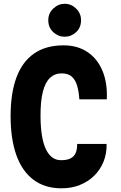

<svg xmlns="http://www.w3.org/2000/svg" viewBox="-20 -980 640 1014"><path d="M305 14.5Q216.5 14.5 156.5 -30.8Q96.5 -76 66.2 -161.2Q36 -246.5 36 -367Q36 -488 67 -571.2Q98 -654.5 160.2 -697.5Q222.5 -740.5 315.5 -740.5Q389.5 -740.5 442 -705.2Q494.5 -670 521.2 -606Q548 -542 544 -455.5H399Q396.5 -496 387.5 -527Q378.5 -558 359.2 -575.2Q340 -592.5 305.5 -592.5Q269.5 -592.5 244.2 -569Q219 -545.5 206.2 -495Q193.5 -444.5 194 -363.5Q195 -248.5 222.8 -191.2Q250.5 -134 302 -134Q334.5 -134 353.2 -143.8Q372 -153.5 380 -172.8Q388 -192 387.5 -220H543Q544 -169 526.8 -126.2Q509.5 -83.5 477.5 -52Q445.5 -20.5 401.5 -3Q357.5 14.5 305 14.5ZM321.5 -786Q288 -786 261.5 -810Q235 -834 235 -873.5Q235 -910 261.5 -935Q288 -960 321.5 -960Q356 -960 382 -934.8Q408 -909.5 408 -873.5Q408 -834 381.8 -810Q355.5 -786 321.5 -786Z"/></svg>

Font: Spline Sans Mono
Style: Regular
Weight: 400
Monospace: yes
Designer: Eben Sorkin, Mirko Velimirovic
Foundry: Sorkin Type
Version: Version 1.004